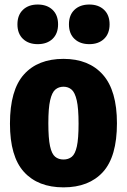

<svg xmlns="http://www.w3.org/2000/svg" viewBox="-20 -817 560 848"><path d="M260.5 10.5Q148 10.5 86 -57.5Q24 -125.5 24 -271Q24 -419.5 85.8 -488.2Q147.5 -557 260.5 -557Q372.5 -557 434.5 -487Q496.5 -417 496.5 -272.5Q496.5 -125.5 434.8 -57.5Q373 10.5 260.5 10.5ZM260.5 -112.5Q282 -112.5 297 -124.5Q312 -136.5 319.5 -170.5Q327 -204.5 327 -270.5Q327 -338.5 319 -373.5Q311 -408.5 296.2 -421.2Q281.5 -434 260.5 -434Q239.5 -434 224.5 -421.5Q209.5 -409 201.5 -374.2Q193.5 -339.5 193.5 -273Q193.5 -206 201 -171.5Q208.5 -137 223.5 -124.8Q238.5 -112.5 260.5 -112.5ZM374.5 -622Q333.5 -622 309 -645.2Q284.5 -668.5 284.5 -709.5Q284.5 -750.5 309 -773.8Q333.5 -797 374.5 -797Q415 -797 439.5 -773.8Q464 -750.5 464 -709.5Q464 -668.5 439.5 -645.2Q415 -622 374.5 -622ZM146.5 -622Q106 -622 81.5 -645.2Q57 -668.5 57 -709.5Q57 -750.5 81.5 -773.8Q106 -797 146.5 -797Q187.5 -797 212 -773.8Q236.5 -750.5 236.5 -709.5Q236.5 -668.5 212 -645.2Q187.5 -622 146.5 -622Z"/></svg>

Font: Encode Sans Condensed ExtraBold
Style: Regular
Weight: 800
Width: 3
Designer: Multiple Designers
Foundry: Impallari Type
Version: Version 3.000; ttfautohint (v1.8.3) -l 8 -r 50 -G 200 -x 14 